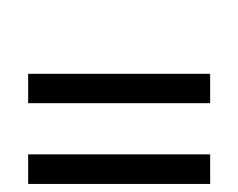

<svg xmlns="http://www.w3.org/2000/svg" viewBox="-20 -642 591 476"><path d="M49.8 -386.2V-459H501V-386.2ZM49.8 -186V-259.3H501V-186ZM221.2 -622.1Z"/></svg>

Font: Noto Sans Gurmukhi UI
Style: Regular
Weight: 400
Designer: Monotype Design Team
Foundry: Monotype Imaging Inc.
Version: Version 1.03